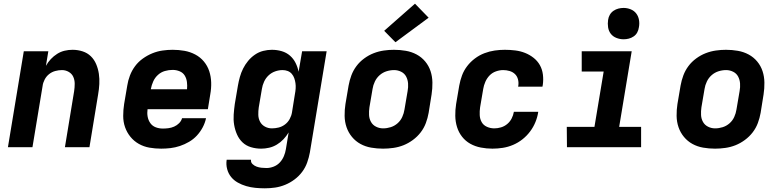

<svg xmlns="http://www.w3.org/2000/svg" viewBox="-20 -798 4240 1041"><path d="M23 0 109 -520H242L229 -441Q240 -461 255.5 -477.5Q271 -494 290 -506Q309 -518 330.5 -523Q352 -528 373 -528Q402 -528 428 -519.5Q454 -511 472.5 -493Q491 -475 501.5 -450Q512 -425 516 -398Q520 -371 518.5 -342.5Q517 -314 512 -286L465 0H332L382 -304Q385 -324 385 -344Q385 -364 377.5 -381Q370 -398 353 -408Q336 -418 316 -418Q298 -418 279.5 -413Q261 -408 246 -396Q231 -384 222 -366.5Q213 -349 211 -332L156 0Z M854 8Q821 8 790 2.5Q759 -3 732.5 -18Q706 -33 687 -56.5Q668 -80 658 -108.5Q648 -137 648 -169.5Q648 -202 653 -234L670 -334Q674 -361 684.5 -388.5Q695 -416 712.5 -439.5Q730 -463 754.5 -480.5Q779 -498 806 -509Q833 -520 861 -524Q889 -528 916 -528Q949 -528 980 -522.5Q1011 -517 1038.5 -502.5Q1066 -488 1085.5 -464.5Q1105 -441 1114.5 -412Q1124 -383 1125 -351Q1126 -319 1120 -286L1107 -206H780Q777 -185 780.5 -165.5Q784 -146 795 -130.5Q806 -115 824 -108Q842 -101 863 -101Q878 -101 893.5 -103Q909 -105 924 -111.5Q939 -118 951 -130Q963 -142 967 -157H1097Q1092 -132 1079 -107.5Q1066 -83 1047.5 -63Q1029 -43 1005 -29Q981 -15 955.5 -6.5Q930 2 904.5 5Q879 8 854 8ZM798 -314H994Q996 -334 993.5 -353.5Q991 -373 981.5 -388.5Q972 -404 954 -411.5Q936 -419 916 -419Q895 -419 874 -413Q853 -407 836.5 -392Q820 -377 811 -357Q802 -337 798 -316Z M1416 223Q1390 223 1364.5 220.5Q1339 218 1315 211Q1291 204 1269.5 192Q1248 180 1233 161.5Q1218 143 1211.5 118.5Q1205 94 1209 68H1341Q1339 82 1349 91.5Q1359 101 1371.5 105.5Q1384 110 1397.5 111.5Q1411 113 1425 113Q1444 113 1463.5 105.5Q1483 98 1497 83Q1511 68 1519 49Q1527 30 1530 11L1545 -80Q1533 -60 1517 -43Q1501 -26 1481 -14Q1461 -2 1439 3Q1417 8 1396 8Q1367 8 1340.5 0Q1314 -8 1295 -26Q1276 -44 1265 -69Q1254 -94 1249.5 -121Q1245 -148 1247 -176.5Q1249 -205 1253 -234L1270 -334Q1274 -357 1280.5 -380.5Q1287 -404 1298 -426Q1309 -448 1325 -467.5Q1341 -487 1362 -501.5Q1383 -516 1407 -522Q1431 -528 1454 -528Q1482 -528 1507.5 -520.5Q1533 -513 1552 -496.5Q1571 -480 1582.5 -457Q1594 -434 1599 -409L1618 -520H1751L1660 29Q1655 56 1645.5 83Q1636 110 1618.5 133.5Q1601 157 1577 175Q1553 193 1526 204Q1499 215 1471.5 219Q1444 223 1416 223ZM1454 -102Q1472 -102 1490.5 -106.5Q1509 -111 1525 -123Q1541 -135 1550.5 -152.5Q1560 -170 1563 -188L1579 -288Q1582 -303 1583 -318Q1584 -333 1582 -347Q1580 -361 1575.5 -374Q1571 -387 1562 -397.5Q1553 -408 1540 -413Q1527 -418 1512 -418Q1492 -418 1472 -411Q1452 -404 1436.5 -389.5Q1421 -375 1412 -355.5Q1403 -336 1400 -316L1383 -216Q1380 -196 1380.5 -175.5Q1381 -155 1390 -138Q1399 -121 1416.5 -111.5Q1434 -102 1454 -102Z M2057 8Q2024 8 1992.5 2.5Q1961 -3 1934.5 -17.5Q1908 -32 1888.5 -55.5Q1869 -79 1859 -108Q1849 -137 1848.5 -169.5Q1848 -202 1853 -234L1870 -334Q1875 -362 1885 -389Q1895 -416 1912.5 -439.5Q1930 -463 1954.5 -481Q1979 -499 2006 -509.5Q2033 -520 2061 -524Q2089 -528 2116 -528Q2149 -528 2180.5 -522.5Q2212 -517 2239 -502.5Q2266 -488 2285.5 -464.5Q2305 -441 2314.5 -412Q2324 -383 2324.5 -350.5Q2325 -318 2320 -286L2304 -186Q2299 -158 2289 -131Q2279 -104 2261 -80.5Q2243 -57 2218.5 -39Q2194 -21 2167.5 -10.5Q2141 0 2112.5 4Q2084 8 2057 8ZM2057 -102Q2078 -102 2098.5 -108.5Q2119 -115 2135.5 -129.5Q2152 -144 2161 -164Q2170 -184 2173 -204L2190 -304Q2194 -325 2192.5 -345.5Q2191 -366 2182 -383Q2173 -400 2155 -409Q2137 -418 2117 -418Q2096 -418 2075.5 -411.5Q2055 -405 2038.5 -390.5Q2022 -376 2012.5 -356Q2003 -336 2000 -316L1983 -216Q1980 -195 1981 -174.5Q1982 -154 1991.5 -137Q2001 -120 2019 -111Q2037 -102 2057 -102ZM2124 -569 2063 -631 2230 -778 2304 -702Z M2650 8Q2618 8 2587 2Q2556 -4 2530 -18.5Q2504 -33 2485.5 -56.5Q2467 -80 2458 -109Q2449 -138 2448.5 -170Q2448 -202 2453 -234L2470 -334Q2475 -362 2485 -389Q2495 -416 2513 -439.5Q2531 -463 2555 -481Q2579 -499 2606.5 -509.5Q2634 -520 2662 -524Q2690 -528 2717 -528Q2746 -528 2774 -524.5Q2802 -521 2827 -511Q2852 -501 2873 -484.5Q2894 -468 2907 -445Q2920 -422 2923.5 -394Q2927 -366 2923 -338L2921 -328H2789L2790 -332Q2793 -350 2788.5 -367.5Q2784 -385 2772 -396.5Q2760 -408 2743 -413Q2726 -418 2708 -418Q2689 -418 2669 -411Q2649 -404 2634.5 -389Q2620 -374 2611.5 -354.5Q2603 -335 2600 -316L2583 -216Q2580 -195 2581 -174Q2582 -153 2591.5 -136Q2601 -119 2620 -110.5Q2639 -102 2660 -102Q2678 -102 2696.5 -107.5Q2715 -113 2730 -125.5Q2745 -138 2754 -155.5Q2763 -173 2766 -191V-192H2898V-190Q2894 -163 2883 -136Q2872 -109 2854 -85Q2836 -61 2812.5 -42.5Q2789 -24 2762 -12.5Q2735 -1 2706.5 3.5Q2678 8 2650 8Z M3456 0H3054L3053 -110H3203L3253 -410H3134V-520H3405L3337 -110H3456ZM3361 -585Q3341 -585 3322 -592.5Q3303 -600 3291.5 -615Q3280 -630 3277 -650Q3274 -670 3277 -690Q3279 -705 3286.5 -718Q3294 -731 3306.5 -739.5Q3319 -748 3333 -751.5Q3347 -755 3361 -755Q3381 -755 3399.5 -747.5Q3418 -740 3429.5 -725Q3441 -710 3444.5 -690Q3448 -670 3444 -650Q3442 -635 3435 -622Q3428 -609 3415.5 -600.5Q3403 -592 3389 -588.5Q3375 -585 3361 -585Z M3857 8Q3824 8 3792.5 2.5Q3761 -3 3734.5 -17.5Q3708 -32 3688.5 -55.5Q3669 -79 3659 -108Q3649 -137 3648.5 -169.5Q3648 -202 3653 -234L3670 -334Q3675 -362 3685 -389Q3695 -416 3712.5 -439.5Q3730 -463 3754.5 -481Q3779 -499 3806 -509.5Q3833 -520 3861 -524Q3889 -528 3916 -528Q3949 -528 3980.5 -522.5Q4012 -517 4039 -502.5Q4066 -488 4085.5 -464.5Q4105 -441 4114.5 -412Q4124 -383 4124.5 -350.5Q4125 -318 4120 -286L4104 -186Q4099 -158 4089 -131Q4079 -104 4061 -80.5Q4043 -57 4018.5 -39Q3994 -21 3967.5 -10.5Q3941 0 3912.5 4Q3884 8 3857 8ZM3857 -102Q3878 -102 3898.5 -108.5Q3919 -115 3935.5 -129.5Q3952 -144 3961 -164Q3970 -184 3973 -204L3990 -304Q3994 -325 3992.5 -345.5Q3991 -366 3982 -383Q3973 -400 3955 -409Q3937 -418 3917 -418Q3896 -418 3875.5 -411.5Q3855 -405 3838.5 -390.5Q3822 -376 3812.5 -356Q3803 -336 3800 -316L3783 -216Q3780 -195 3781 -174.5Q3782 -154 3791.5 -137Q3801 -120 3819 -111Q3837 -102 3857 -102Z"/></svg>

Font: Iosevka XBd Ex Obl
Style: Regular
Weight: 800
Width: 7
Italic angle: -9°
Monospace: yes
Designer: Belleve Invis
Foundry: Belleve Invis
Version: Version 32.5.0; ttfautohint (v1.8.4)